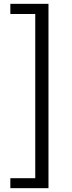

<svg xmlns="http://www.w3.org/2000/svg" viewBox="-20 -812 378 1002"><path d="M34 170V118H164V-739H34V-792H233V170Z"/></svg>

Font: Noto Sans TC Thin
Style: Regular
Weight: 400
Version: Version 2.004-H2;hotconv 1.0.118;makeotfexe 2.5.65603